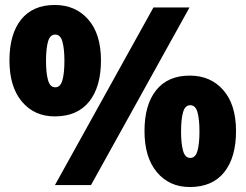

<svg xmlns="http://www.w3.org/2000/svg" viewBox="-20 -744 988 772"><path d="M200 -724Q284 -724 335 -665.5Q386 -607 386 -501Q386 -395 338.5 -335.5Q291 -276 200 -276Q118 -276 68 -335.5Q18 -395 18 -501Q18 -607 65 -665.5Q112 -724 200 -724ZM742 -714 346 0H201L597 -714ZM202 -605Q181 -605 173 -576.5Q165 -548 165 -499Q165 -451 173 -422Q181 -393 202 -393Q223 -393 231 -421.5Q239 -450 239 -499Q239 -548 231 -576.5Q223 -605 202 -605ZM743 -440Q827 -440 878 -381.5Q929 -323 929 -217Q929 -111 881.5 -51.5Q834 8 743 8Q661 8 611 -51.5Q561 -111 561 -217Q561 -323 608 -381.5Q655 -440 743 -440ZM745 -321Q724 -321 716 -292.5Q708 -264 708 -215Q708 -167 716 -138Q724 -109 745 -109Q766 -109 774 -137.5Q782 -166 782 -215Q782 -265 774 -293Q766 -321 745 -321Z"/></svg>

Font: Noto Sans Thai Looped UI Black
Style: Regular
Weight: 900
Designer: Cadson Demak Team
Foundry: Cadson Demak Co., Ltd.
Version: Version 1.000